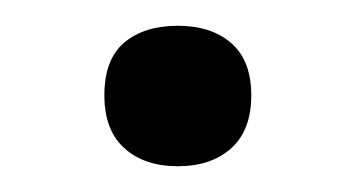

<svg xmlns="http://www.w3.org/2000/svg" viewBox="-20 -125 276 149"><path d="M61 -51Q61 -79 76.5 -92Q92 -105 118 -105Q144 -105 159.5 -91.5Q175 -78 175 -51Q175 -24 159.5 -10Q144 4 118 4Q92 4 76.5 -10Q61 -24 61 -51Z"/></svg>

Font: EncodeSans
Style: Regular
Weight: 400
Designer: Pablo Impallari, Andres Torresi
Foundry: Pablo Impallari, Andres Torresi
Version: Version 1.000; ttfautohint (v1.4.1)